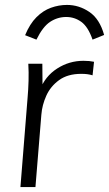

<svg xmlns="http://www.w3.org/2000/svg" viewBox="-20 -760 443 780"><path d="M63 0 92 -362Q95 -396 96 -431.5Q97 -467 95 -501H152L153 -381L142 -394Q163 -450 212 -481.5Q261 -513 319 -513Q332 -513 342.5 -512Q353 -511 362 -509L356 -454Q346 -457 335.5 -458.5Q325 -460 310 -460Q255 -460 220 -434.5Q185 -409 168 -371Q151 -333 148 -294L124 0ZM252 -740Q301 -740 343 -711.5Q385 -683 403 -618L356 -599Q338 -651 310.5 -671Q283 -691 249 -691Q214 -691 184 -671.5Q154 -652 128 -599L82 -617Q101 -663 128 -690Q155 -717 187 -728.5Q219 -740 252 -740Z"/></svg>

Font: Muli Light
Style: Italic
Weight: 300
Italic angle: -4.541°
Designer: Vernon Adams
Foundry: Vernon Adams
Version: Version 2.100; ttfautohint (v1.8.1.43-b0c9)